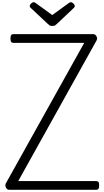

<svg xmlns="http://www.w3.org/2000/svg" viewBox="-20 -1740 956 1760"><path d="M63 0Q51 0 42 -9.5Q33 -19 30 -32.5Q27 -46 33 -58L752 -1347H103Q88 -1347 82 -1356Q76 -1365 76 -1387Q76 -1410 82 -1418.5Q88 -1427 103 -1427H835Q854 -1427 864.5 -1407Q875 -1387 865 -1369L147 -80H861Q876 -80 882.5 -71.5Q889 -63 889 -40Q889 -18 882.5 -9Q876 0 861 0ZM630 -1720Q639 -1720 652 -1708.5Q665 -1697 665 -1686Q665 -1684 664.5 -1680Q664 -1676 659 -1670L503 -1522Q496 -1516 487.5 -1509Q479 -1502 459 -1502Q440 -1502 432 -1509Q424 -1516 417 -1522L259 -1670Q253 -1676 253 -1680Q253 -1684 253 -1686Q253 -1697 265.5 -1708.5Q278 -1720 288 -1720Q294 -1720 300 -1716.5Q306 -1713 313 -1708L459 -1602L605 -1708Q613 -1713 618 -1716.5Q623 -1720 630 -1720Z"/></svg>

Font: Playwrite ID
Style: Regular
Weight: 400
Designer: Veronika Burian, José Scaglione
Foundry: TypeTogether
Version: Version 1.002